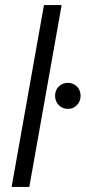

<svg xmlns="http://www.w3.org/2000/svg" viewBox="-20 -740 339 760"><path d="M26 0 154 -720H224L96 0ZM249 -309Q227 -309 212.5 -324Q198 -339 198 -361Q198 -383 212.5 -397.5Q227 -412 249 -412Q270 -412 284.5 -397.5Q299 -383 299 -361Q299 -339 284.5 -324Q270 -309 249 -309Z"/></svg>

Font: DM Sans 20pt Light
Style: Italic
Weight: 300
Italic angle: -10°
Version: Version 4.004;gftools[0.9.30]